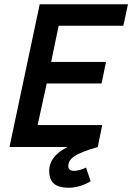

<svg xmlns="http://www.w3.org/2000/svg" viewBox="-20 -696 626 909"><path d="M409.2 162.1Q384.3 177.2 357.2 185.1Q330.1 192.9 305.2 192.9Q258.3 192.9 235.6 173.6Q212.9 154.3 212.9 112.8Q212.9 43.5 299.8 0H24.9L168 -675.8H585.9L564 -574.2H257.8L222.2 -402.8H481.9L460.9 -300.8H201.2L158.2 -104H463.9L442.9 0Q401.9 11.7 374.8 22.5Q347.7 33.2 331.8 44.2Q315.9 55.2 309.6 66.4Q303.2 77.6 303.2 89.8Q303.2 101.1 310.1 106.9Q316.9 112.8 329.1 112.8Q341.3 112.8 356.7 109.1Q372.1 105.5 387.2 97.2Z"/></svg>

Font: Clear Sans Medium
Style: Italic
Weight: 500
Italic angle: -12°
Foundry: Intel Corporation
Version: Version 1.00